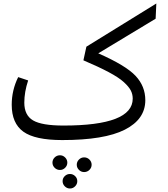

<svg xmlns="http://www.w3.org/2000/svg" viewBox="-20 -787 961 1098"><path d="M874 -767 870 -680 542 -482Q699 -413 755 -353.5Q811 -294 811 -214Q811 -105 694 -45.5Q577 14 336 14Q180 14 113.5 -34Q47 -82 47 -188Q47 -271 84 -346L141 -327Q119 -261 119 -200Q119 -128 169 -98.5Q219 -69 343 -69Q739 -69 739 -223Q739 -248 728 -269.5Q717 -291 688 -317.5Q659 -344 601.5 -374.5Q544 -405 457 -442L474 -520ZM323 185Q305 185 292.5 172.5Q280 160 280 143Q280 126 292.5 113.5Q305 101 323 101Q340 101 352.5 113.5Q365 126 365 143Q365 160 352.5 172.5Q340 185 323 185ZM461 113Q479 113 491.5 125.5Q504 138 504 155Q504 172 491.5 184.5Q479 197 461 197Q444 197 431.5 184.5Q419 172 419 155Q419 138 431.5 125.5Q444 113 461 113ZM350.5 220Q363 208 380 208Q397 208 409.5 220Q422 232 422 249Q422 266 409.5 278.5Q397 291 380 291Q363 291 350.5 278.5Q338 266 338 249Q338 232 350.5 220Z"/></svg>

Font: FiraGO Book
Style: Regular
Weight: 350
Designer: bBox Type
Foundry: bBox Type GmbH
Version: Version 1.001;PS 001.001;hotconv 1.0.88;makeotf.lib2.5.64775